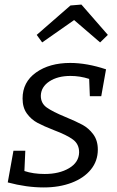

<svg xmlns="http://www.w3.org/2000/svg" viewBox="-20 -813 515 842"><path d="M159 -393Q159 -360 185 -341.5Q211 -323 267 -300Q313 -281 341 -266Q369 -251 389 -224Q409 -197 409 -157Q409 -107 378.5 -69.5Q348 -32 294 -11.5Q240 9 172 9Q96 9 14 -13L39 -152H91L87 -63Q126 -50 176 -50Q240 -50 283 -75.5Q326 -101 327 -145Q327 -181 300 -201Q273 -221 217 -242Q171 -260 144 -274.5Q117 -289 98 -315Q79 -341 79 -381Q79 -453 138 -495Q197 -537 288 -537Q361 -537 445 -509L424 -391H374L371 -467Q331 -480 289 -480Q233 -480 196.5 -456Q160 -432 159 -393ZM337 -793 453 -660 419 -627 305 -725 165 -627 141 -660 289 -789Z"/></svg>

Font: Bitter Pro
Style: Italic
Weight: 400
Italic angle: -9°
Designer: Sol Matas, and Bitter project Authors
Foundry: Sol Matas
Version: Version 1.010